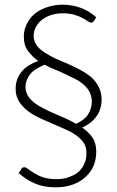

<svg xmlns="http://www.w3.org/2000/svg" viewBox="-20 -736 503 822"><path d="M382 -646 392 -662C372 -680 351 -693 327 -702C303 -711 276 -716 246 -716C221 -716 198 -711 178 -704C158 -697 140 -687 126 -675C112 -663 102 -648 94 -632C86 -616 82 -598 82 -580C82 -555 87 -536 99 -519C111 -503 126 -487 144 -475C110 -463 85 -446 70 -426C55 -406 47 -383 47 -357C47 -337 51 -319 60 -304C69 -289 80 -277 94 -265C108 -253 125 -243 143 -234C161 -225 180 -217 199 -209C218 -201 236 -193 254 -185C272 -177 289 -169 303 -159C317 -149 329 -138 338 -125C347 -112 350 -97 350 -80C350 -64 348 -51 342 -37C336 -23 328 -11 317 -1C306 9 292 16 276 22C260 28 243 31 222 31C199 31 179 28 164 23C149 18 136 11 126 5C116 -1 107 -7 101 -12C95 -17 89 -20 85 -20C81 -20 78 -19 76 -18C74 -17 73 -15 71 -12L60 5C80 23 103 38 128 49C153 60 183 66 218 66C246 66 270 62 292 54C314 46 332 35 347 21C362 7 373 -8 381 -27C389 -46 392 -66 392 -88C392 -111 387 -131 376 -147C365 -163 350 -177 332 -190C359 -202 380 -219 394 -239C408 -259 415 -283 415 -311C415 -332 410 -349 402 -365C394 -380 384 -394 370 -406C356 -418 340 -428 323 -437C306 -446 288 -455 270 -463C252 -471 233 -478 216 -486C199 -494 184 -503 170 -512C156 -521 145 -531 137 -542C129 -553 124 -567 124 -582C124 -595 127 -607 133 -619C139 -631 147 -641 158 -650C169 -659 182 -666 197 -671C212 -676 228 -679 247 -679C267 -679 284 -677 298 -673C312 -669 323 -664 333 -659C343 -654 350 -649 356 -645C362 -641 366 -639 370 -639C375 -639 380 -642 382 -646ZM89 -363C89 -383 96 -401 108 -417C120 -433 141 -446 171 -459C185 -451 200 -444 216 -438C232 -432 246 -425 261 -418C276 -411 290 -404 304 -397C318 -390 330 -381 340 -372C350 -363 358 -353 364 -341C370 -329 373 -316 373 -301C373 -281 367 -262 357 -246C347 -230 330 -217 306 -206C291 -214 275 -223 259 -230C243 -237 226 -244 210 -251C194 -258 179 -265 164 -273C149 -281 137 -288 126 -297C115 -306 105 -316 99 -327C93 -338 89 -349 89 -363Z"/></svg>

Font: SVN-Aleo
Style: Light
Weight: 300
Designer: Alessio Laiso
Version: Version 1.2.2